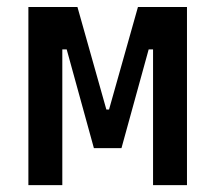

<svg xmlns="http://www.w3.org/2000/svg" viewBox="-20 -538 626 558"><path d="M276.4 -107.4 291 -219.7H296.9L380.9 -517.6H440.4V-394.5H412.1L333 -107.4ZM62.5 0V-517.6H161.1V0ZM252.9 -107.4 173.8 -394.5H145.5V-517.6H205.1L289.1 -219.7H293L302.7 -107.4ZM424.8 0V-517.6H523.4V0Z"/></svg>

Font: Cascadia Mono
Style: Regular
Weight: 400
Monospace: yes
Designer: Aaron Bell
Foundry: Saja Typeworks
Version: Version 2404.023